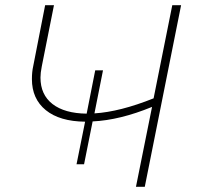

<svg xmlns="http://www.w3.org/2000/svg" viewBox="-20 -720 762 740"><path d="M678 -700 538 0H504L566 -308Q442 -257 337 -252L304 -87H275L308 -251Q210 -252 156.5 -295.5Q103 -339 103 -415Q103 -443 108 -465L154 -700H188L141 -464Q136 -439 136 -421Q136 -355 182.5 -319Q229 -283 314 -282L347 -449H377L344 -283Q442 -289 572 -341L644 -700Z"/></svg>

Font: Montserrat Alternates ExLight
Style: Italic
Weight: 275
Italic angle: -11.3°
Designer: Julieta Ulanovsky
Foundry: Julieta Ulanovsky
Version: Version 7.200